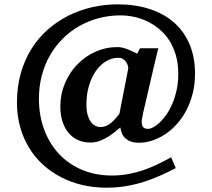

<svg xmlns="http://www.w3.org/2000/svg" viewBox="-20 -707 976 884"><path d="M877.9 -368.2Q877.9 -318.4 866.9 -275.6Q856 -232.9 837.2 -197.5Q818.4 -162.1 793.2 -134.5Q768.1 -106.9 739.3 -88.1Q710.4 -69.3 679.9 -59.6Q649.4 -49.8 620.1 -49.8Q597.2 -49.8 581.8 -55.7Q566.4 -61.5 556.4 -71Q546.4 -80.6 541.3 -93.3Q536.1 -106 534.2 -120.1Q518.6 -106.9 502.4 -94.5Q486.3 -82 469.2 -72.3Q452.1 -62.5 434.1 -56.6Q416 -50.8 397 -50.8Q362.8 -50.8 336.9 -63.2Q311 -75.7 293.5 -97.9Q275.9 -120.1 266.8 -150.4Q257.8 -180.7 257.8 -216.8Q257.8 -272.9 278.6 -322.5Q299.3 -372.1 335 -409.4Q370.6 -446.8 418.7 -468.5Q466.8 -490.2 521 -490.2Q532.7 -490.2 544.7 -487.3Q556.6 -484.4 568.4 -479.7Q580.1 -475.1 591.1 -469.7Q602.1 -464.4 611.8 -460L625 -484.9H709L704.1 -466.3Q700.7 -451.7 695.6 -430.2Q690.4 -408.7 684.3 -382.3Q678.2 -356 671.9 -329.1Q657.2 -266.1 639.2 -188Q635.3 -171.4 633.3 -157.7Q631.3 -144 633.3 -134.3Q635.3 -124.5 641.8 -119.1Q648.4 -113.8 662.1 -113.8Q671.9 -113.8 686.3 -121.3Q700.7 -128.9 716.1 -143.6Q731.4 -158.2 746.6 -179.9Q761.7 -201.7 773.7 -229.7Q785.6 -257.8 793.2 -292.2Q800.8 -326.7 800.8 -367.2Q800.8 -414.6 789.6 -452.9Q778.3 -491.2 759.3 -521Q740.2 -550.8 714.1 -572.5Q688 -594.2 658.7 -608.4Q629.4 -622.6 597.7 -629.4Q565.9 -636.2 535.2 -636.2Q482.4 -636.2 434.3 -623.3Q386.2 -610.4 344.5 -586.7Q302.7 -563 268.6 -528.8Q234.4 -494.6 210 -451.9Q185.5 -409.2 172.4 -359.1Q159.2 -309.1 159.2 -252.9Q159.2 -175.8 183.1 -111.1Q207 -46.4 251 1Q294.9 48.3 356.9 74.7Q418.9 101.1 495.1 101.1Q534.7 101.1 570.3 94.5Q606 87.9 639.2 76.7Q672.4 65.4 704.3 50Q736.3 34.7 768.1 17.1L789.1 66.9Q755.4 84.5 719.2 100.8Q683.1 117.2 644 129.6Q605 142.1 561.8 149.7Q518.6 157.2 471.2 157.2Q412.6 157.2 359.4 144.8Q306.2 132.3 260.3 108.4Q214.4 84.5 177 50.3Q139.6 16.1 113.3 -27.6Q86.9 -71.3 72.5 -123.3Q58.1 -175.3 58.1 -234.9Q58.1 -307.6 75.7 -369.6Q93.3 -431.6 124.8 -481.9Q156.2 -532.2 199.7 -570.6Q243.2 -608.9 294.7 -634.8Q346.2 -660.6 404.1 -673.8Q461.9 -687 522 -687Q603 -687 668.9 -665.5Q734.9 -644 781.2 -603.3Q827.6 -562.5 852.8 -503.2Q877.9 -443.8 877.9 -368.2ZM569.8 -388.2Q571.3 -394 569.1 -403.1Q566.9 -412.1 561.5 -420.4Q556.2 -428.7 546.9 -434.8Q537.6 -440.9 524.9 -440.9Q494.6 -440.9 468 -424.8Q441.4 -408.7 421.4 -380.1Q401.4 -351.6 389.6 -312Q377.9 -272.5 377.9 -226.1Q377.9 -197.8 383.5 -178Q389.2 -158.2 398.4 -145.8Q407.7 -133.3 418.9 -127.7Q430.2 -122.1 441.9 -122.1Q458 -122.1 470.9 -128.2Q483.9 -134.3 494.4 -143.6Q504.9 -152.8 513.7 -163.6Q522.5 -174.3 529.8 -183.1Z"/></svg>

Font: Charis SIL Phon
Style: Bold
Weight: 700
Foundry: SIL International
Version: Version 5.000